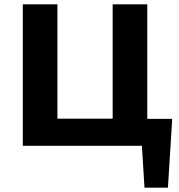

<svg xmlns="http://www.w3.org/2000/svg" viewBox="-20 -678 832 893"><path d="M781 -125 761 195H652L640 0H86V-658H247V-126H504V-658H665V-125Z"/></svg>

Font: Ysabeau Ultrabold
Style: Regular
Weight: 800
Designer: Christian Thalmann (Catharsis Fonts)
Version: Version 0.003